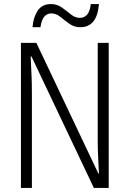

<svg xmlns="http://www.w3.org/2000/svg" viewBox="-20 -925 640 945"><path d="M179 -791Q185 -830 199 -844.5Q213 -859 232 -859Q256 -859 277 -842Q298 -825 321.5 -808Q345 -791 375 -791Q458 -791 467 -905H427Q422 -866 407.5 -851.5Q393 -837 374 -837Q350 -837 329 -854Q308 -871 284.5 -888Q261 -905 231 -905Q187 -905 165.5 -872.5Q144 -840 140 -791ZM137 0V-468Q137 -516 135 -558Q133 -600 131 -647H135L442 0H515V-714H461V-232Q461 -189 463.5 -143Q466 -97 467 -71H464L159 -714H83V0Z"/></svg>

Font: Noto Sans Mono UI Light
Style: Regular
Weight: 300
Designer: Monotype Design team
Foundry: Monotype Imaging Inc.
Version: 1.000